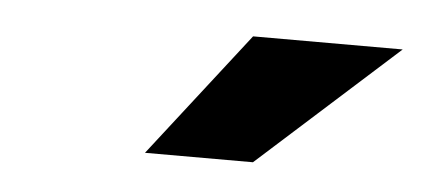

<svg xmlns="http://www.w3.org/2000/svg" viewBox="-28 -779 556 248"><g transform="rotate(5 250.0 -655.0)"><path d="M306 -574H166L292 -736H486Z"/></g></svg>

Font: Creato Display Black
Style: Italic
Weight: 900
Italic angle: -10°
Version: Version 1.000